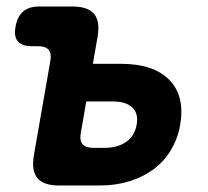

<svg xmlns="http://www.w3.org/2000/svg" viewBox="-20 -570 640 590"><path d="M265.4 -373.9H351.7Q452.7 -373.9 500.9 -323.9Q549 -273.9 533.6 -185.9Q525.9 -143.1 505 -108.5Q484.1 -73.9 452 -50Q419.9 -26.1 378 -13.1Q336 0 286.5 0H161.5Q113.5 0 94.7 -23Q75.9 -46 84.3 -94L134.4 -381Q139.1 -405.2 129.9 -416.6Q120.7 -428 96.5 -428H77.8Q47.3 -428 34.6 -443.2Q21.9 -458.5 28 -489Q33.4 -519.5 51.2 -534.7Q69 -550 99.5 -550H202.5Q250.5 -550 269.3 -527Q288.1 -504 279.7 -456ZM228.5 -162.6Q223.8 -138.4 233.6 -127Q243.3 -115.6 266.8 -115.6H299.8Q342 -115.6 368 -134.2Q394.1 -152.8 400 -187.3Q405.9 -221.1 386.6 -239.7Q367.3 -258.3 325.1 -258.3H245.1Z"/></svg>

Font: Maple Mono
Style: Italic
Weight: 400
Italic angle: -10°
Monospace: yes
Designer: subframe7536
Version: Version 7.300